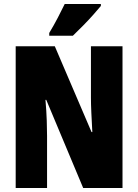

<svg xmlns="http://www.w3.org/2000/svg" viewBox="-20 -1040 696 967"><path d="M597 -93H399L213 -537H209Q214 -478 215.5 -432.5Q217 -387 217 -356V-93H59V-807H256L441 -375H445Q442 -429 440 -472.5Q438 -516 438 -548V-807H597ZM488 -1010Q474 -993 450.5 -966.5Q427 -940 399.5 -912Q372 -884 347 -860H228V-874Q252 -914 271 -950.5Q290 -987 306 -1020H488Z"/></svg>

Font: Noto Sans Kannada UI ExtraCondensed Black
Style: Regular
Weight: 900
Width: 2
Designer: Jelle Bosma - Monotype Design Team
Foundry: Monotype Imaging Inc.
Version: Version 2.005; ttfautohint (v1.8.4.7-5d5b)